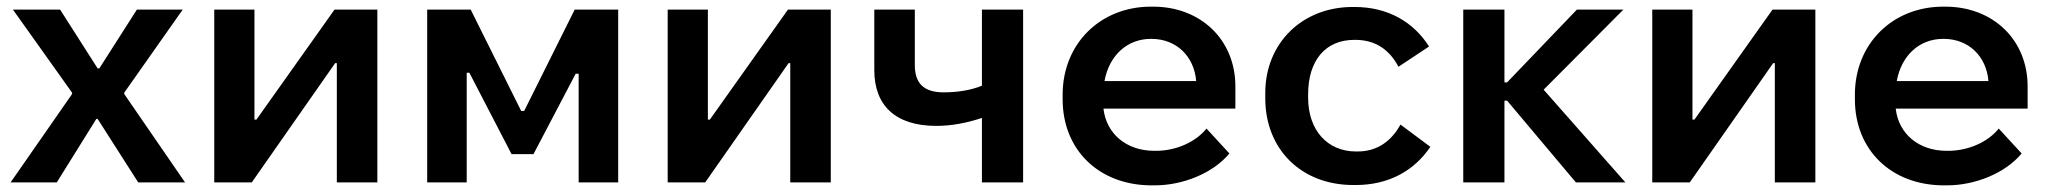

<svg xmlns="http://www.w3.org/2000/svg" viewBox="-20 -549 6170 578"><path d="M12 0H151L270 -191H274L396 0H537L354 -266V-270L530 -520H392L279 -343H274L161 -520H19L197 -270V-266Z M625 0H738L989 -359H994V0H1116V-520H987L752 -189H746V-520H625Z M1266 0H1385V-330H1393L1520 -85H1586L1713 -327H1722V0H1841V-520H1710L1558 -215H1549L1397 -520H1266Z M1990 0H2103L2354 -359H2359V0H2481V-520H2352L2117 -189H2111V-520H1990Z M2936 0H3060V-520H2936V-291C2902 -277 2861 -271 2821 -271C2761 -271 2734 -298 2734 -353V-520H2612V-338C2612 -232 2675 -170 2799 -170C2845 -170 2891 -179 2936 -194Z M3447 9H3456C3542 9 3632 -28 3681 -87L3612 -162C3582 -124 3524 -95 3460 -95H3455C3371 -95 3311 -146 3302 -221V-222H3699V-289C3699 -429 3595 -529 3451 -529H3445C3292 -529 3179 -417 3179 -264V-250C3179 -97 3289 9 3447 9ZM3305 -305C3319 -382 3373 -432 3445 -432H3446C3522 -432 3575 -379 3581 -305Z M4054 8H4061C4162 8 4238 -36 4286 -107L4196 -174C4169 -125 4127 -93 4067 -93H4062C3977 -93 3918 -156 3918 -255V-265C3918 -368 3971 -429 4057 -429H4060C4119 -429 4162 -401 4190 -348L4282 -409C4236 -482 4159 -528 4058 -528H4052C3901 -528 3789 -420 3789 -269V-253C3789 -100 3897 8 4054 8Z M4385 0H4509V-246H4517L4724 0H4873L4627 -279L4867 -520H4727L4517 -301H4509V-520H4385Z M4954 0H5067L5318 -359H5323V0H5445V-520H5316L5081 -189H5075V-520H4954Z M5832 9H5841C5927 9 6017 -28 6066 -87L5997 -162C5967 -124 5909 -95 5845 -95H5840C5756 -95 5696 -146 5687 -221V-222H6084V-289C6084 -429 5980 -529 5836 -529H5830C5677 -529 5564 -417 5564 -264V-250C5564 -97 5674 9 5832 9ZM5690 -305C5704 -382 5758 -432 5830 -432H5831C5907 -432 5960 -379 5966 -305Z"/></svg>

Font: Fixel Display SemiBold
Style: Regular
Weight: 600
Designer: AlfaBravo + MacPaw
Foundry: Kyrylo Tkachov, Marchela Mozhyna, Serhii Makarenko, Maria Weinstein, Zakhar Kryvoshyya
Version: Version 1.211